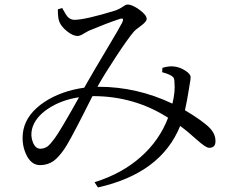

<svg xmlns="http://www.w3.org/2000/svg" viewBox="-20 -762 1006 843"><path d="M410 61 395 38Q514 1 597 -72Q680 -145 718 -245Q570 -340 388 -340H386Q373 -314 345 -259Q282 -135 262 -107Q237 -71 215 -55Q189 -37 156 -37Q115 -37 93 -88Q72 -137 83 -193Q98 -263 176 -315Q250 -363 350 -377L355 -386Q380 -431 450 -548Q505 -640 516 -662Q528 -686 506 -679Q446 -659 370 -627Q364 -624 352 -617Q332 -604 321 -604Q300 -604 274 -625Q248 -646 240 -668Q234 -684 234 -721L253 -727Q255 -724 258 -718Q270 -696 277 -688Q290 -675 307 -675Q353 -675 484 -715Q502 -721 520 -733Q532 -742 540 -742Q561 -742 592.5 -719Q624 -696 624 -679Q624 -667 598 -648Q575 -632 566 -621Q542 -593 491.5 -516.5Q441 -440 410 -385L408 -381H413Q581 -381 737 -307Q750 -360 746 -400Q746 -413 743 -419Q740 -425 730 -431Q715 -439 692 -445L693 -464Q721 -473 745.5 -470Q770 -467 793.5 -452Q817 -437 817 -423Q817 -413 813 -393Q810 -377 809 -368Q801 -317 792 -278Q871 -231 902 -199Q927 -172 926 -141Q926 -113 898 -113Q884 -113 846 -147Q804 -185 771 -209Q687 -1 410 61ZM157 -109Q175 -109 190 -120Q201 -129 219 -153Q244 -186 327 -335Q248 -323 190 -284Q134 -246 121 -197Q113 -165 124.5 -137Q136 -109 157 -109Z"/></svg>

Font: Cactus Classical Serif
Style: Regular
Weight: 400
Designer: Henry Chan (via Glyphwiki)、田海東、宇文滿月
Foundry: Moonlit Owen
Version: Version 1.000